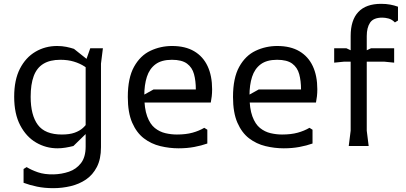

<svg xmlns="http://www.w3.org/2000/svg" viewBox="-20 -762 2117 1002"><path d="M258 220Q212 220 173.5 212Q135 204 103 192V120L119 110Q143 125 177.5 137Q212 149 260 148Q302 147 340 134Q378 121 402.5 89.5Q427 58 427 3V-442L451 -510H517L507 -430V6Q507 68 485.5 109.5Q464 151 428.5 175Q393 199 348.5 209.5Q304 220 258 220ZM280 12Q220 12 168.5 -18Q117 -48 85.5 -108Q54 -168 54 -257Q54 -345 84 -403.5Q114 -462 165 -492Q216 -522 278 -522Q304 -522 326 -517.5Q348 -513 366 -507L464 -429V-378Q446 -399 421.5 -415Q397 -431 365.5 -440.5Q334 -450 295 -450Q241 -450 206.5 -429Q172 -408 156 -365Q140 -322 140 -257Q140 -161 177.5 -110.5Q215 -60 303 -60Q343 -60 369.5 -69.5Q396 -79 413 -94.5Q430 -110 441 -129V-76L363 0Q343 5 322 8.5Q301 12 280 12Z M647 -256Q647 -355 679.5 -413.5Q712 -472 765 -497Q818 -522 878 -522Q947 -522 993.5 -494.5Q1040 -467 1063.5 -416.5Q1087 -366 1087 -296Q1087 -276 1085 -259Q1083 -242 1080 -227H691V-245L781 -295H1002Q1002 -340 992.5 -375Q983 -410 956 -430Q929 -450 877 -450Q823 -450 791.5 -426.5Q760 -403 746.5 -361Q733 -319 733 -263Q733 -196 748 -155Q763 -114 788 -94Q813 -74 843 -67Q873 -60 903 -60Q950 -60 984.5 -69.5Q1019 -79 1046 -95L1062 -85V-13Q1031 -2 993.5 5Q956 12 912 12Q864 12 816.5 0.5Q769 -11 731 -40Q693 -69 670 -121.5Q647 -174 647 -256Z M1196 -256Q1196 -355 1228.5 -413.5Q1261 -472 1314 -497Q1367 -522 1427 -522Q1496 -522 1542.5 -494.5Q1589 -467 1612.5 -416.5Q1636 -366 1636 -296Q1636 -276 1634 -259Q1632 -242 1629 -227H1240V-245L1330 -295H1551Q1551 -340 1541.5 -375Q1532 -410 1505 -430Q1478 -450 1426 -450Q1372 -450 1340.5 -426.5Q1309 -403 1295.5 -361Q1282 -319 1282 -263Q1282 -196 1297 -155Q1312 -114 1337 -94Q1362 -74 1392 -67Q1422 -60 1452 -60Q1499 -60 1533.5 -69.5Q1568 -79 1595 -95L1611 -85V-13Q1580 -2 1542.5 5Q1505 12 1461 12Q1413 12 1365.5 0.5Q1318 -11 1280 -40Q1242 -69 1219 -121.5Q1196 -174 1196 -256Z M2041 -645Q2025 -661 2007.5 -665.5Q1990 -670 1975 -670Q1929 -670 1911.5 -644Q1894 -618 1894 -574V-80L1904 0H1800L1810 -80V-574Q1810 -657 1850 -699.5Q1890 -742 1969 -742Q1995 -742 2016.5 -738Q2038 -734 2057 -727V-655ZM1724 -435V-510H1788L1852 -480L1916 -510H2037V-435L1987 -440H1774Z"/></svg>

Font: AR One Sans
Style: Regular
Weight: 400
Designer: Niteesh Yadav
Foundry: Niteesh Yadav
Version: Version 1.001;gftools[0.9.33]